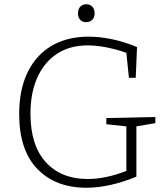

<svg xmlns="http://www.w3.org/2000/svg" viewBox="-20 -874 789 901"><path d="M385 7Q241 7 155.5 -81Q70 -169 70 -339Q70 -454 110 -535.5Q150 -617 223 -659.5Q296 -702 396 -702Q447 -702 505.5 -690Q564 -678 623 -653L617 -509H585L573 -626Q529 -642 481 -651.5Q433 -661 391 -661Q309 -661 249 -622.5Q189 -584 156 -512Q123 -440 123 -340Q123 -192 195 -113Q267 -34 391 -34Q476 -34 573 -72V-281L479 -291V-320L709 -325V-296L620 -281V-45Q557 -19 498 -6Q439 7 385 7ZM384 -770Q367 -770 356.5 -781Q346 -792 346 -811Q346 -832 357 -843Q368 -854 385 -854Q403 -854 413.5 -842.5Q424 -831 424 -811Q424 -791 412.5 -780.5Q401 -770 384 -770Z"/></svg>

Font: Bitter Light
Style: Regular
Weight: 300
Designer: Sol Matas, and Bitter project Authors
Foundry: Sol Matas
Version: Version 2.001